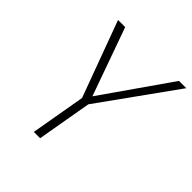

<svg xmlns="http://www.w3.org/2000/svg" viewBox="-189 -834 969 969"><g transform="rotate(45 295.0 -350.0)"><path d="M202 0 253 -293 103 -700H154L284 -336L538 -700H590L298 -293L247 0Z"/></g></svg>

Font: DM Sans ExtraLight
Style: Italic
Weight: 250
Italic angle: -10°
Designer: Colophon Foundry, Jonny Pinhorn
Foundry: Colophon Foundry
Version: Version 4.004;gftools[0.9.30]